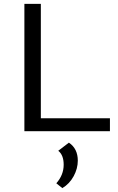

<svg xmlns="http://www.w3.org/2000/svg" viewBox="-20 -678 610 992"><path d="M191 -67H548V0H106V-658H191ZM336 59Q382 90 382 152Q382 193 360.5 232.5Q339 272 302 294L271 269Q309 226 309 173Q309 123 281 101Z"/></svg>

Font: EauTest Medium
Style: Regular
Weight: 500
Designer: Christian Thalmann (Catharsis Fonts)
Version: Version 0.001;PS 000.001;hotconv 1.0.88;makeotf.lib2.5.64775